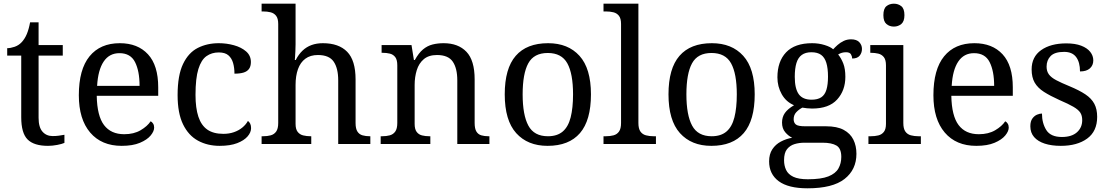

<svg xmlns="http://www.w3.org/2000/svg" viewBox="-20 -780 6007 1040"><path d="M240 10Q164 10 129.5 -24.5Q95 -59 95 -145V-479H19V-519Q37 -519 59 -526.5Q81 -534 97 -551Q114 -569 125 -595Q136 -621 143 -659H189V-536H320V-479H189V-142Q189 -91 210 -67Q231 -43 265 -43Q283 -43 298 -45Q313 -47 329 -50V-6Q316 0 290 5Q264 10 240 10Z M639 10Q530 10 468.5 -62Q407 -134 407 -264Q407 -404 465 -475Q523 -546 629 -546Q726 -546 781.5 -486Q837 -426 837 -307V-261H504Q506 -152 543.5 -102.5Q581 -53 653 -53Q705 -53 741.5 -74.5Q778 -96 796 -123Q803 -120 809 -111Q815 -102 815 -89Q815 -69 796 -46Q777 -23 738 -6.5Q699 10 639 10ZM736 -315Q736 -395 711.5 -443.5Q687 -492 627 -492Q572 -492 541.5 -446.5Q511 -401 506 -315Z M1170 10Q1104 10 1052.5 -18Q1001 -46 971.5 -106.5Q942 -167 942 -265Q942 -372 971.5 -433.5Q1001 -495 1051.5 -520.5Q1102 -546 1165 -546Q1207 -546 1247 -535Q1287 -524 1313 -501.5Q1339 -479 1339 -444Q1339 -421 1329 -407Q1319 -393 1299.5 -387Q1280 -381 1250 -381Q1250 -413 1242.5 -439Q1235 -465 1217 -480.5Q1199 -496 1165 -496Q1127 -496 1098.5 -476Q1070 -456 1054.5 -406Q1039 -356 1039 -266Q1039 -195 1054.5 -148Q1070 -101 1103 -78Q1136 -55 1190 -55Q1221 -55 1247 -64Q1273 -73 1292.5 -89Q1312 -105 1323 -125Q1331 -119 1335.5 -109.5Q1340 -100 1340 -86Q1340 -63 1321 -41Q1302 -19 1264.5 -4.5Q1227 10 1170 10Z M1397 0V-42H1405Q1428 -42 1446.5 -47Q1465 -52 1476 -67.5Q1487 -83 1487 -114V-650Q1487 -680 1475.5 -694.5Q1464 -709 1445.5 -713.5Q1427 -718 1405 -718H1397V-760H1581V-540Q1581 -522 1580 -502.5Q1579 -483 1578 -469Q1577 -455 1577 -455H1582Q1597 -485 1618.5 -505.5Q1640 -526 1667.5 -536Q1695 -546 1729 -546Q1815 -546 1860.5 -499.5Q1906 -453 1906 -350V-114Q1906 -83 1916 -67.5Q1926 -52 1943.5 -47Q1961 -42 1983 -42H1986V0H1812V-345Q1812 -410 1787.5 -446Q1763 -482 1702 -482Q1661 -482 1634 -462Q1607 -442 1594 -405.5Q1581 -369 1581 -320V-109Q1581 -80 1592.5 -65.5Q1604 -51 1622.5 -46.5Q1641 -42 1663 -42H1666V0Z M2042 0V-42H2050Q2073 -42 2091.5 -47Q2110 -52 2121 -67.5Q2132 -83 2132 -114V-426Q2132 -456 2121 -470.5Q2110 -485 2092 -489.5Q2074 -494 2052 -494H2047V-536H2209L2222 -455H2227Q2248 -493 2271.5 -512.5Q2295 -532 2323 -539Q2351 -546 2383 -546Q2462 -546 2506.5 -499.5Q2551 -453 2551 -350V-114Q2551 -83 2560.5 -67.5Q2570 -52 2587 -47Q2604 -42 2626 -42H2631V0H2457V-345Q2457 -410 2432.5 -446Q2408 -482 2347 -482Q2302 -482 2275.5 -459.5Q2249 -437 2237.5 -400Q2226 -363 2226 -320V-109Q2226 -80 2237 -65.5Q2248 -51 2266 -46.5Q2284 -42 2306 -42H2311V0Z M2946 10Q2838 10 2776 -59Q2714 -128 2714 -269Q2714 -409 2773.5 -477.5Q2833 -546 2949 -546Q3057 -546 3119 -477.5Q3181 -409 3181 -269Q3181 -128 3121.5 -59Q3062 10 2946 10ZM2948 -42Q2998 -42 3028 -67.5Q3058 -93 3071 -144Q3084 -195 3084 -269Q3084 -381 3053 -437Q3022 -493 2947 -493Q2872 -493 2841.5 -437Q2811 -381 2811 -269Q2811 -157 2842 -99.5Q2873 -42 2948 -42Z M3249 0V-42H3262Q3285 -42 3303.5 -47Q3322 -52 3333 -67.5Q3344 -83 3344 -114V-650Q3344 -680 3332.5 -694.5Q3321 -709 3302.5 -713.5Q3284 -718 3262 -718H3249V-760H3438V-114Q3438 -83 3449 -67.5Q3460 -52 3479 -47Q3498 -42 3520 -42H3533V0Z M3833 10Q3725 10 3663 -59Q3601 -128 3601 -269Q3601 -409 3660.5 -477.5Q3720 -546 3836 -546Q3944 -546 4006 -477.5Q4068 -409 4068 -269Q4068 -128 4008.5 -59Q3949 10 3833 10ZM3835 -42Q3885 -42 3915 -67.5Q3945 -93 3958 -144Q3971 -195 3971 -269Q3971 -381 3940 -437Q3909 -493 3834 -493Q3759 -493 3728.5 -437Q3698 -381 3698 -269Q3698 -157 3729 -99.5Q3760 -42 3835 -42Z M4354 240Q4250 240 4198 201.5Q4146 163 4146 94Q4146 55 4163.5 28.5Q4181 2 4209.5 -13Q4238 -28 4271 -34Q4251 -43 4233.5 -63.5Q4216 -84 4216 -116Q4216 -146 4231.5 -168Q4247 -190 4281 -210Q4238 -228 4214.5 -269.5Q4191 -311 4191 -361Q4191 -447 4238 -496.5Q4285 -546 4379 -546Q4415 -546 4447 -536Q4479 -526 4493 -513Q4503 -524 4517 -536.5Q4531 -549 4549.5 -558Q4568 -567 4590 -567Q4620 -567 4634.5 -551.5Q4649 -536 4649 -515Q4649 -494 4636.5 -478.5Q4624 -463 4596 -463Q4596 -474 4589.5 -485.5Q4583 -497 4563 -497Q4550 -497 4540 -494Q4530 -491 4520 -485Q4537 -464 4548 -435.5Q4559 -407 4559 -364Q4559 -290 4514.5 -241Q4470 -192 4379 -192Q4367 -192 4351.5 -193.5Q4336 -195 4326 -197Q4307 -187 4293 -172Q4279 -157 4279 -134Q4279 -116 4290.5 -106Q4302 -96 4341 -96H4454Q4514 -96 4550 -76.5Q4586 -57 4602.5 -23.5Q4619 10 4619 53Q4619 139 4554.5 189.5Q4490 240 4354 240ZM4356 191Q4428 191 4467 175.5Q4506 160 4521.5 132.5Q4537 105 4537 70Q4537 24 4511 8.5Q4485 -7 4435 -7H4337Q4309 -7 4284 0.5Q4259 8 4243 28Q4227 48 4227 88Q4227 117 4238 140.5Q4249 164 4277 177.5Q4305 191 4356 191ZM4376 -240Q4409 -240 4428.5 -253Q4448 -266 4456.5 -294Q4465 -322 4465 -365Q4465 -410 4456 -439.5Q4447 -469 4427.5 -483Q4408 -497 4375 -497Q4343 -497 4323 -482.5Q4303 -468 4294 -438.5Q4285 -409 4285 -364Q4285 -300 4306.5 -270Q4328 -240 4376 -240Z M4684 0V-42H4697Q4719 -42 4737.5 -46.5Q4756 -51 4767.5 -65.5Q4779 -80 4779 -109V-426Q4779 -456 4767.5 -470.5Q4756 -485 4737.5 -489.5Q4719 -494 4697 -494H4694V-536H4873V-114Q4873 -83 4884 -67.5Q4895 -52 4914 -47Q4933 -42 4955 -42H4968V0ZM4822 -636Q4798 -636 4781.5 -650Q4765 -664 4765 -698Q4765 -733 4781.5 -746.5Q4798 -760 4822 -760Q4845 -760 4862 -746.5Q4879 -733 4879 -698Q4879 -664 4862 -650Q4845 -636 4822 -636Z M5268 10Q5159 10 5097.5 -62Q5036 -134 5036 -264Q5036 -404 5094 -475Q5152 -546 5258 -546Q5355 -546 5410.5 -486Q5466 -426 5466 -307V-261H5133Q5135 -152 5172.5 -102.5Q5210 -53 5282 -53Q5334 -53 5370.5 -74.5Q5407 -96 5425 -123Q5432 -120 5438 -111Q5444 -102 5444 -89Q5444 -69 5425 -46Q5406 -23 5367 -6.5Q5328 10 5268 10ZM5365 -315Q5365 -395 5340.5 -443.5Q5316 -492 5256 -492Q5201 -492 5170.5 -446.5Q5140 -401 5135 -315Z M5726 10Q5676 10 5639 -2Q5602 -14 5581.5 -37.5Q5561 -61 5561 -96Q5561 -123 5572 -138Q5583 -153 5597.5 -159Q5612 -165 5624 -165Q5624 -113 5647.5 -75.5Q5671 -38 5732 -38Q5785 -38 5813.5 -63.5Q5842 -89 5842 -129Q5842 -154 5831.5 -170Q5821 -186 5794.5 -201.5Q5768 -217 5719 -238Q5668 -261 5634.5 -282.5Q5601 -304 5584.5 -332.5Q5568 -361 5568 -404Q5568 -472 5619.5 -508.5Q5671 -545 5756 -545Q5804 -545 5836.5 -532.5Q5869 -520 5885.5 -499Q5902 -478 5902 -453Q5902 -426 5883.5 -409.5Q5865 -393 5830 -393Q5830 -443 5809 -471Q5788 -499 5744 -499Q5693 -499 5671 -476.5Q5649 -454 5649 -419Q5649 -394 5661.5 -377Q5674 -360 5701.5 -345.5Q5729 -331 5773 -313Q5826 -291 5859 -269Q5892 -247 5907.5 -218Q5923 -189 5923 -147Q5923 -69 5869 -29.5Q5815 10 5726 10Z"/></svg>

Font: Noto Serif Tamil
Style: Italic
Weight: 400
Italic angle: -12°
Designer: Indian Type Foundry, Tom Grace, and the Monotype Design Team
Foundry: Monotype Imaging Inc.
Version: Version 2.003